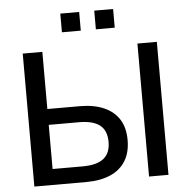

<svg xmlns="http://www.w3.org/2000/svg" viewBox="-59 -956 994 1014"><g transform="rotate(-5 438.0 -449.0)"><path d="M82 0V-705H186V-402H358Q432 -402 485 -379Q538 -356 566 -312Q594 -268 594 -202Q594 -136 566 -91Q538 -46 485 -23Q432 0 358 0ZM186 -84H346Q421 -84 457 -113Q493 -142 493 -201Q493 -261 457 -289.5Q421 -318 346 -318H186ZM690 0V-705H793V0ZM478 -799V-898H578V-799ZM298 -799V-898H398V-799Z"/></g></svg>

Font: Nunito Sans 12pt SemiBold
Style: Regular
Weight: 600
Designer: Vernon Adams
Foundry: Vernon Adams
Version: Version 3.101;gftools[0.9.27]